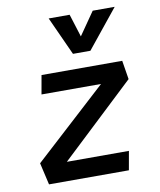

<svg xmlns="http://www.w3.org/2000/svg" viewBox="-86 -844 758 912"><g transform="rotate(-10 293.0 -388.0)"><path d="M535.2 -426.8 178.2 -90.8H477.5L461.4 0H76.2L51.8 -106L402.3 -426.8H115.2L131.3 -517.6H520.5ZM295.9 -590.8 211.4 -776.4H312.5L347.2 -666L423.8 -776.4H529.8L379.9 -590.8Z"/></g></svg>

Font: Cascadia Code NF
Style: Italic
Weight: 400
Italic angle: -10°
Monospace: yes
Designer: Aaron Bell
Foundry: Saja Typeworks
Version: Version 2404.023; ttfautohint (v1.8.4)